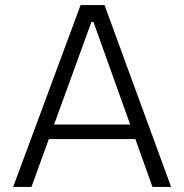

<svg xmlns="http://www.w3.org/2000/svg" viewBox="-20 -733 722 753"><path d="M31.5 0Q53 -57.5 76.5 -121Q100 -184.5 121.5 -242L212 -486.5Q236.5 -552 256.2 -605.5Q276 -659 296 -713H390Q410 -658 429.5 -605Q449 -552 473 -486L563 -240.5Q584.5 -181.5 607.5 -119.2Q630.5 -57 651 0H578Q561.5 -45.5 544.5 -93.5Q527.5 -141.5 511 -187.5H171.5Q154.5 -141 137.2 -93.2Q120 -45.5 103.5 0ZM199 -263.5Q196 -254.5 192 -244.5H490.5Q488 -252.5 485 -260L346.5 -647H338.5Z"/></svg>

Font: Commissioner Light
Style: Regular
Weight: 300
Designer: Kostas Bartsokas
Foundry: Kostas Bartsokas
Version: Version 1.000; ttfautohint (v1.8.3)